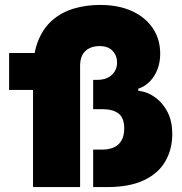

<svg xmlns="http://www.w3.org/2000/svg" viewBox="-20 -759 739 779"><path d="M114 0V-467Q114 -542 135 -594Q156 -646 193.5 -678Q231 -710 280.5 -724.5Q330 -739 386 -739Q461 -739 515.5 -714Q570 -689 600 -644.5Q630 -600 630 -541Q630 -507 619 -478Q608 -449 588 -428.5Q568 -408 541 -399V-391Q580 -386 611 -363Q642 -340 660.5 -303Q679 -266 679 -216Q679 -153 650.5 -104Q622 -55 563.5 -27.5Q505 0 415 0H358V-152H394Q423 -152 443 -161.5Q463 -171 473.5 -190Q484 -209 484 -238Q484 -280 461.5 -298Q439 -316 396 -316H358V-435H374Q412 -435 433.5 -455Q455 -475 455 -505Q455 -533 437 -552.5Q419 -572 384 -572Q348 -572 326.5 -552Q305 -532 305 -492V0ZM17 -394V-544H238V-394Z"/></svg>

Font: Mona Sans ExtraLight Black
Style: Regular
Weight: 900
Version: Version 2.000